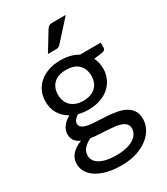

<svg xmlns="http://www.w3.org/2000/svg" viewBox="-219 -821 958 1100"><g transform="rotate(-30 260.0 -270.5)"><path d="M247 -247.5Q274 -247.5 294.5 -255Q315 -262.5 329 -276Q343 -289.5 350 -308.2Q357 -327 357 -349.5Q357 -396 328.8 -423.5Q300.5 -451 247 -451Q193 -451 164.8 -423.5Q136.5 -396 136.5 -349.5Q136.5 -327 143.8 -308.2Q151 -289.5 165 -276Q179 -262.5 199.5 -255Q220 -247.5 247 -247.5ZM407.5 27.5Q407.5 9 397 -2.5Q386.5 -14 368.8 -20.5Q351 -27 327.5 -29.8Q304 -32.5 277.8 -34Q251.5 -35.5 224.5 -37Q197.5 -38.5 172.5 -42Q144.5 -29 126.8 -9.2Q109 10.5 109 37Q109 54 117.8 68.8Q126.5 83.5 144.5 94.2Q162.5 105 189.8 111.2Q217 117.5 254 117.5Q290 117.5 318.5 111Q347 104.5 366.8 92.5Q386.5 80.5 397 64Q407.5 47.5 407.5 27.5ZM498 -486.5V-453.5Q498 -437 477 -432.5L419.5 -425Q436.5 -392 436.5 -352Q436.5 -315 422.2 -284.8Q408 -254.5 383 -233Q358 -211.5 323 -200Q288 -188.5 247 -188.5Q211.5 -188.5 180 -197Q164 -187 155.5 -175.8Q147 -164.5 147 -153Q147 -135 161.8 -125.8Q176.5 -116.5 200.5 -112.5Q224.5 -108.5 255.2 -107.5Q286 -106.5 318.2 -104.2Q350.5 -102 381.2 -96.5Q412 -91 436 -78.5Q460 -66 474.8 -44Q489.5 -22 489.5 13Q489.5 45.5 473.2 76Q457 106.5 426.5 130.2Q396 154 351.8 168.2Q307.5 182.5 252 182.5Q196.5 182.5 155 171.5Q113.5 160.5 86 142Q58.5 123.5 44.8 99.2Q31 75 31 48.5Q31 11 54.5 -15Q78 -41 119 -56.5Q96.5 -66.5 83.2 -83.2Q70 -100 70 -128.5Q70 -139.5 74 -151.2Q78 -163 86.2 -174.8Q94.5 -186.5 106.5 -197Q118.5 -207.5 134.5 -215.5Q97 -236.5 76 -271.2Q55 -306 55 -352Q55 -389 69.2 -419.2Q83.5 -449.5 109 -470.8Q134.5 -492 169.8 -503.5Q205 -515 247 -515Q280 -515 308.5 -507.8Q337 -500.5 360.5 -486.5ZM404 -724.5 287.5 -595.5Q280.5 -588 273.8 -584.8Q267 -581.5 256.5 -581.5H203.5L277.5 -702.5Q284.5 -714 292.8 -719.2Q301 -724.5 317 -724.5Z"/></g></svg>

Font: Lato 2
Style: Regular
Weight: 400
Designer: Lukasz Dziedzic with Adam Twardoch and Botio Nikoltchev
Foundry: tyPoland Lukasz Dziedzic
Version: Version 2.015; 2015-08-06; http://www.latofonts.com/